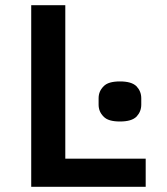

<svg xmlns="http://www.w3.org/2000/svg" viewBox="-20 -718 640 738"><path d="M540 0C540 0 540 -108 540 -108C540 -108 231 -108 231 -108C231 -108 231 -698 231 -698C231 -698 100 -698 100 -698C100 -698 100 0 100 0C100 0 540 0 540 0ZM441 -251C471 -251 492 -257 505 -270C517 -283 523 -298 523 -316C523 -316 523 -340 523 -340C523 -340 523 -340 523 -340C523 -358 517 -373 505 -386C492 -399 471 -405 441 -405C441 -405 441 -405 441 -405C411 -405 390 -399 378 -386C365 -373 359 -358 359 -340C359 -340 359 -316 359 -316C359 -316 359 -316 359 -316C359 -298 365 -283 378 -270C390 -257 411 -251 441 -251C441 -251 441 -251 441 -251Z"/></svg>

Font: IBM Plex Mono Mod
Style: SemiBold
Weight: 500
Designer: Mike Abbink, Paul van der Laan, Pieter van Rosmalen
Foundry: Bold Monday
Version: ""